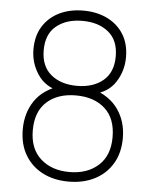

<svg xmlns="http://www.w3.org/2000/svg" viewBox="-53 -780 666 839"><g transform="rotate(5 279.5 -360.0)"><path d="M279 15Q214 15 164.8 -10.5Q115.5 -36 87.8 -83Q60 -130 60 -195Q60 -267 95.8 -320.2Q131.5 -373.5 207 -398V-375Q142 -388.5 109 -438.2Q76 -488 76 -548Q76 -607 102.2 -648.8Q128.5 -690.5 174.2 -712.8Q220 -735 279 -735Q338 -735 383.8 -712.8Q429.5 -690.5 455.8 -648.8Q482 -607 482 -548Q482 -488 450.2 -438.8Q418.5 -389.5 353 -376L349 -398Q425 -373.5 462 -320.2Q499 -267 499 -195Q499 -130 471 -83Q443 -36 393.5 -10.5Q344 15 279 15ZM279 -27Q357 -27 405.5 -70.5Q454 -114 454 -195Q454 -277.5 406.2 -320.2Q358.5 -363 279 -363Q199.5 -363 151.8 -320.2Q104 -277.5 104 -195Q104 -114 152.5 -70.5Q201 -27 279 -27ZM279 -405Q349.5 -405 393.2 -441.2Q437 -477.5 437 -548Q437 -618.5 393.2 -654.2Q349.5 -690 279 -690Q208.5 -690 164.8 -654.2Q121 -618.5 121 -548Q121 -477.5 164.8 -441.2Q208.5 -405 279 -405Z"/></g></svg>

Font: Manrope Variable Light
Style: Regular
Weight: 200
Designer: Mikhail Sharanda
Foundry: Mikhail Sharanda
Version: Version 4.505